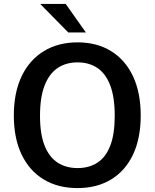

<svg xmlns="http://www.w3.org/2000/svg" viewBox="-20 -949 788 979"><path d="M375.5 10Q275.5 10 202.8 -34Q130 -78 90.2 -161Q50.5 -244 50.5 -360Q50.5 -477 90.5 -560.5Q130.5 -644 203.8 -688.5Q277 -733 375.5 -733Q474 -733 546.2 -688.5Q618.5 -644 658 -560.5Q697.5 -477 697.5 -360Q697.5 -244 658.5 -161.2Q619.5 -78.5 547 -34.2Q474.5 10 375.5 10ZM375.5 -92Q434.5 -92 477 -119.8Q519.5 -147.5 542.2 -206.2Q565 -265 565 -358.5Q565 -453.5 542 -513.8Q519 -574 476.5 -602.5Q434 -631 375.5 -631Q316.5 -631 273.8 -602.2Q231 -573.5 207.5 -513.2Q184 -453 184 -358.5Q184 -265 207.5 -206.2Q231 -147.5 273.8 -119.8Q316.5 -92 375.5 -92ZM315 -929H185L328 -783.5H418Z"/></svg>

Font: Public Sans SemiBold
Style: Regular
Weight: 600
Designer: The Public Sans Project Authors: Dan O. Williams and USWDS (Libre Franklin designed by Pablo Impallari and Rodrigo Fuenz
Version: Version 1.007